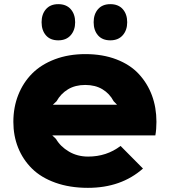

<svg xmlns="http://www.w3.org/2000/svg" viewBox="-20 -903 825 933"><path d="M236.8 -394H548.8L532.2 -411.1Q512.7 -448.2 477.8 -469.2Q442.9 -490.2 394 -490.2Q345.7 -490.2 310.5 -469Q275.4 -447.8 254.9 -411.1ZM740.2 -311Q740.2 -273.9 734.9 -245.1H233.9L252 -228Q273.9 -190.4 315.2 -166.3Q356.4 -142.1 408.2 -142.1Q498 -142.1 565.9 -193.8L674.8 -84Q568.8 9.8 407.2 9.8Q319.3 9.8 249.5 -15.1Q179.7 -40 135.5 -83.7Q91.3 -127.4 68.1 -185.3Q44.9 -243.2 44.9 -311Q44.9 -381.3 68.6 -441.4Q92.3 -501.5 136.2 -545.7Q180.2 -589.8 246.8 -615Q313.5 -640.1 395 -640.1Q479 -640.1 545.7 -614.5Q612.3 -588.9 654.3 -543.7Q696.3 -498.5 718.3 -439.5Q740.2 -380.4 740.2 -311ZM345.2 -794.9Q345.2 -756.3 323.5 -731.7Q301.8 -707 263.2 -707Q224.1 -707 203.1 -731.4Q182.1 -755.9 182.1 -794.9Q182.1 -834 203.4 -858.4Q224.6 -882.8 263.2 -882.8Q302.2 -882.8 323.7 -858.4Q345.2 -834 345.2 -794.9ZM598.1 -794.9Q598.1 -756.3 576.4 -731.7Q554.7 -707 516.1 -707Q477.1 -707 456.1 -731.4Q435.1 -755.9 435.1 -794.9Q435.1 -834 456.3 -858.4Q477.5 -882.8 516.1 -882.8Q555.2 -882.8 576.7 -858.4Q598.1 -834 598.1 -794.9Z"/></svg>

Font: Sinkin Sans 800 Black
Style: Regular
Weight: 900
Designer: Keith Bates
Foundry: K-Type
Version: Sinkin Sans (version 1.0)  by Keith Bates   •   © 2014   www